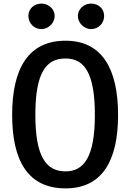

<svg xmlns="http://www.w3.org/2000/svg" viewBox="-20 -842 733 1075"><path d="M346.7 212.7C550.2 212.7 641.1 61.2 641.1 -198.5C641.1 -458.3 550.2 -614.1 346.7 -614.1C138.9 -614.1 48 -458.3 48 -198.5C48 61.2 138.9 212.7 346.7 212.7ZM212.5 -821.9C169.2 -821.9 138.9 -791.6 138.9 -752.6C138.9 -713.7 169.2 -679 212.5 -679C251.5 -679 286.1 -713.7 286.1 -752.6C286.1 -791.6 251.5 -821.9 212.5 -821.9ZM346.7 -514.5C450.6 -514.5 511.2 -436.6 511.2 -198.5C511.2 35.3 450.6 117.5 346.7 117.5C238.5 117.5 177.9 35.3 177.9 -198.5C177.9 -436.6 238.5 -514.5 346.7 -514.5ZM489.5 -821.9C450.6 -821.9 416 -791.6 416 -752.6C416 -713.7 450.6 -679 489.5 -679C532.8 -679 563.1 -713.7 563.1 -752.6C563.1 -791.6 532.8 -821.9 489.5 -821.9Z"/></svg>

Font: PleaseOptimize
Style: Demi-Bold
Weight: 600
Version: Version 001.000